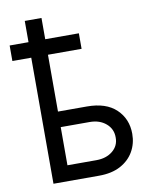

<svg xmlns="http://www.w3.org/2000/svg" viewBox="-89 -874 732 939"><g transform="rotate(-10 277.0 -404.5)"><path d="M349.6 -703.1V-626H5.9V-703.1ZM171.9 -343.8H326.2Q420.9 -343.8 471.2 -295.9Q521.5 -248 521.5 -173.8Q521.5 -125.5 499 -86.2Q476.6 -46.9 433.1 -23.4Q389.6 0 326.2 0H99.6V-808.6H182.6V-77.1H326.2Q375.5 -77.1 407.2 -103Q439 -128.9 438.5 -169.9Q439 -212.4 407.2 -239.5Q375.5 -266.6 326.2 -266.6H171.9Z"/></g></svg>

Font: Inter Display V
Style: Regular
Weight: 400
Designer: Rasmus Andersson
Foundry: rsms
Version: Version 3.015;git-src